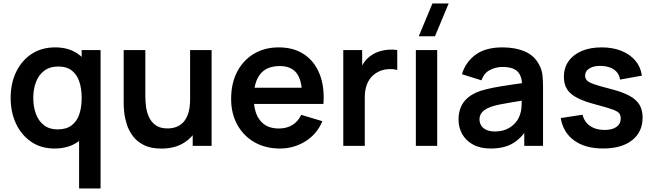

<svg xmlns="http://www.w3.org/2000/svg" viewBox="-20 -822 3682 1082"><path d="M286.7 15Q211.8 15 156.5 -22.5Q101.1 -60.1 70.5 -124.6Q40 -189.2 40 -270.2Q40 -352.2 70.9 -416.5Q101.8 -480.8 158.1 -517.9Q214.5 -555 291.2 -555Q367.9 -555 420.3 -517.6Q472.7 -480.2 499.6 -415.8Q526.5 -351.3 526.5 -270.2Q526.5 -189.2 499.4 -124.7Q472.3 -60.2 419 -22.6Q365.7 15 286.7 15ZM305 -92.8Q353.5 -92.8 383.3 -115.3Q413.2 -137.7 426.8 -177.7Q440.3 -217.8 440.3 -270.2Q440.3 -322.8 426.7 -362.7Q413.1 -402.7 384.1 -424.9Q355.1 -447.2 309.2 -447.2Q260.5 -447.2 229.1 -423.3Q197.7 -399.5 182.6 -359.3Q167.5 -319.2 167.5 -270.2Q167.5 -220.7 182.3 -180.4Q197.2 -140.2 227.5 -116.5Q257.9 -92.8 305 -92.8ZM425.7 240V-160.8H440.3V-540H546.8V240Z M889.3 15.3Q829.6 15.3 790.5 -4.5Q751.5 -24.3 728.5 -55.5Q705.5 -86.6 694.5 -121.6Q683.5 -156.7 680.2 -188Q677 -219.2 677 -238.5V-540H799V-279.8Q799 -254.8 802.6 -223.8Q806.2 -192.8 818.8 -164Q831.4 -135.2 856.7 -116.7Q881.9 -98.2 925.2 -98.2Q948 -98.2 970.5 -105.6Q992.9 -113.1 1011.1 -131.2Q1029.2 -149.3 1040.3 -181.5Q1051.3 -213.6 1051.3 -262.5L1122.8 -231.8Q1122.8 -163.1 1096.1 -107Q1069.3 -50.8 1017.4 -17.8Q965.5 15.3 889.3 15.3ZM1066 0V-167.5H1051.3V-540H1172.5V0Z M1557.8 15Q1475.9 15 1414 -20.5Q1352.1 -56.1 1317.3 -119Q1282.5 -182 1282.5 -264.2Q1282.5 -352.7 1316.6 -417.9Q1350.8 -483.2 1411.2 -519.1Q1471.7 -555 1551.2 -555Q1634.9 -555 1693.7 -515.8Q1752.4 -476.7 1781 -405.2Q1809.7 -333.7 1802.6 -236.3H1683V-280.3Q1682.5 -368.5 1652 -409.1Q1621.5 -449.7 1556.2 -449.7Q1482.2 -449.7 1446.1 -403.8Q1410 -358 1410 -270Q1410 -187.8 1446.1 -142.8Q1482.2 -97.8 1551.2 -97.8Q1595.7 -97.8 1627.8 -117.7Q1660 -137.5 1677.5 -174.8L1796.7 -139Q1765.8 -65.8 1700.9 -25.4Q1636 15 1557.8 15ZM1372 -236.3V-327.5H1743.7V-236.3Z M1914.5 0V-540H2021V-408.5L2008 -425.5Q2018.2 -452.5 2034.9 -474.8Q2051.7 -497.2 2075 -511.7Q2094.9 -525.2 2119.1 -532.8Q2143.3 -540.2 2168.8 -542Q2194.3 -543.8 2218.7 -540V-427.5Q2194.3 -434.6 2163.3 -431.9Q2132.2 -429.2 2106.8 -414.7Q2082.1 -401.1 2066.4 -380.1Q2050.7 -359.2 2043.2 -332.4Q2035.7 -305.7 2035.7 -274.3V0Z M2431.2 -617.5H2339.8L2416.9 -802.5H2508.4ZM2323.5 0V-540H2443.8V0Z M2745.2 15Q2686.3 15 2645.9 -7.2Q2605.4 -29.4 2584.7 -66.5Q2564 -103.5 2564 -148Q2564 -187.2 2577 -218.2Q2590.1 -249.2 2617.1 -272Q2644.2 -294.8 2686.8 -309.5Q2719.7 -320.2 2763.2 -328.5Q2806.8 -336.8 2858.1 -344.1Q2909.4 -351.4 2965.7 -359.8L2922.3 -335.7Q2922.8 -391.6 2897.4 -418.1Q2872 -444.7 2811.3 -444.7Q2775 -444.7 2741 -427.5Q2707.1 -410.4 2693.5 -369.2L2583.3 -403.7Q2603.4 -472 2659.8 -513.5Q2716.2 -555 2811.7 -555Q2883.8 -555 2938.3 -531.6Q2992.9 -508.2 3019.7 -454.5Q3034.2 -426.2 3037.2 -396.4Q3040.2 -366.7 3040.2 -331.3V0H2934.5V-117.2L2952 -97.8Q2915.5 -39.6 2866.7 -12.3Q2817.9 15 2745.2 15ZM2769 -81.2Q2810 -81.2 2838.9 -95.7Q2867.8 -110.2 2885.2 -131Q2902.5 -151.8 2908.3 -170.7Q2917.8 -193.7 2919.2 -223.4Q2920.7 -253.1 2920.7 -271.7L2957.7 -260.5Q2902.8 -251.8 2863.8 -245.4Q2824.8 -239.1 2796.9 -233.4Q2769.1 -227.7 2747.5 -220.5Q2726.8 -212.8 2712.2 -203Q2697.7 -193.1 2689.9 -180Q2682.2 -166.9 2682.2 -149.5Q2682.2 -129.8 2692 -114.3Q2701.9 -98.8 2721.2 -90Q2740.5 -81.2 2769 -81.2Z M3378.7 14.8Q3278.4 14.8 3216 -30.1Q3153.7 -75 3140 -156.7L3263 -175.5Q3272.3 -135.5 3305 -112.6Q3337.7 -89.7 3387.2 -89.7Q3430.2 -89.7 3454.1 -106.8Q3478 -123.9 3478 -154.2Q3478 -172.4 3469.2 -183.7Q3460.3 -194.9 3430.9 -205.4Q3401.5 -215.9 3340.5 -232.2Q3272.7 -249.8 3232.6 -270.6Q3192.6 -291.4 3175.1 -319.9Q3157.7 -348.4 3157.7 -389Q3157.7 -439.5 3184 -476.9Q3210.3 -514.2 3258 -534.6Q3305.8 -555 3370.2 -555Q3433 -555 3481.8 -535.5Q3530.6 -515.9 3560.7 -480Q3590.8 -444.2 3597.3 -395.7L3474.3 -373.5Q3469.8 -407.9 3443 -428Q3416.2 -448 3372.2 -450.5Q3329.7 -452.8 3303.6 -437.6Q3277.5 -422.4 3277.5 -395.2Q3277.5 -379.2 3288 -368.3Q3298.6 -357.3 3330.2 -346.5Q3361.8 -335.7 3425 -319.7Q3489.8 -302.9 3528.3 -281.7Q3566.9 -260.5 3584.1 -231Q3601.3 -201.6 3601.3 -159.7Q3601.3 -78.2 3542.2 -31.7Q3483 14.8 3378.7 14.8Z"/></svg>

Font: Manrope ExtraLight
Style: Regular
Weight: 200
Designer: Mikhail Sharanda
Foundry: Mikhail Sharanda
Version: Version 4.505